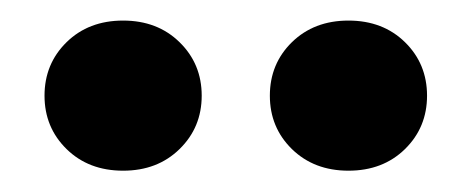

<svg xmlns="http://www.w3.org/2000/svg" viewBox="-20 -743 447 182"><path d="M96.7 -581.2Q64 -581.2 43.1 -601.7Q22.2 -622.2 22.2 -652.3Q22.2 -682.5 43.1 -703Q64 -723.5 96.7 -723.5Q129.3 -723.5 150.2 -703Q171.2 -682.5 171.2 -652.3Q171.2 -622.2 150.2 -601.7Q129.3 -581.2 96.7 -581.2ZM310.3 -581.2Q277.7 -581.2 256.7 -601.7Q235.8 -622.2 235.8 -652.3Q235.8 -682.5 256.7 -703Q277.7 -723.5 310.3 -723.5Q343 -723.5 363.9 -703Q384.8 -682.5 384.8 -652.3Q384.8 -622.2 363.9 -601.7Q343 -581.2 310.3 -581.2Z"/></svg>

Font: Murecho Thin
Style: Regular
Weight: 100
Designer: Neil Summerour
Foundry: Positype
Version: Version 1.010